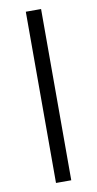

<svg xmlns="http://www.w3.org/2000/svg" viewBox="-85 -767 406 805"><g transform="rotate(-10 118.5 -364.5)"><path d="M151 0H86V-729H151Z"/></g></svg>

Font: BDO Grotesk Light
Style: Regular
Weight: 300
Designer: Deni Anggara
Foundry: Lokal Container
Version: Version 2.000